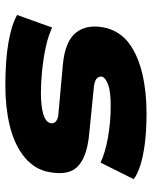

<svg xmlns="http://www.w3.org/2000/svg" viewBox="55 -612 568 718"><g transform="rotate(90 339.0 -253.0)"><path d="M300 11Q206 11 139.5 -0.5Q73 -12 36 -33L83 -164Q115 -149 157 -140Q199 -131 244 -126.5Q289 -122 327 -122Q376 -122 405.5 -130.5Q435 -139 440 -156Q444 -169 434 -178Q424 -187 400 -188L223 -204Q133 -212 100.5 -255Q68 -298 85 -368Q100 -421 144 -453Q188 -485 255 -501Q322 -517 403 -517Q465 -517 514 -511Q563 -505 597.5 -494Q632 -483 650 -469L588 -345Q550 -363 492.5 -373Q435 -383 377 -383Q322 -383 297 -373.5Q272 -364 267 -352Q264 -340 274 -330.5Q284 -321 316 -319L486 -302Q573 -293 606.5 -255.5Q640 -218 620 -137Q605 -88 560 -54.5Q515 -21 448 -5Q381 11 300 11Z"/></g></svg>

Font: Nunito Sans 7pt Expanded Black
Style: Italic
Weight: 900
Width: 7
Italic angle: -9°
Designer: Vernon Adams
Foundry: Vernon Adams
Version: Version 3.101;gftools[0.9.27]